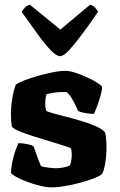

<svg xmlns="http://www.w3.org/2000/svg" viewBox="-20 -804 514 824"><path d="M204 0Q178 0 148.5 -7.5Q119 -15 92 -25.5Q65 -36 47 -46.5Q29 -57 27 -63Q29 -98 39 -134Q49 -170 60 -190Q81 -189 99 -185Q117 -181 124 -176Q130 -160 138.5 -135.5Q147 -111 156 -91Q167 -87 188 -84.5Q209 -82 219 -82Q231 -82 248 -84.5Q265 -87 280 -94Q283 -100 285.5 -113Q288 -126 288 -140Q288 -148 287 -156Q286 -164 285 -166Q282 -170 257 -178Q232 -186 195.5 -197Q159 -208 122.5 -219.5Q86 -231 60 -242Q34 -253 31 -262Q29 -271 28 -286.5Q27 -302 27 -314Q27 -347 33 -383Q39 -419 48 -441Q59 -449 84.5 -459Q110 -469 142 -478Q174 -487 205.5 -493.5Q237 -500 262 -500Q279 -500 304.5 -491.5Q330 -483 356 -471Q382 -459 400 -447Q418 -435 418 -430Q418 -417 412 -395.5Q406 -374 398 -352Q390 -330 383 -315Q357 -316 339.5 -320Q322 -324 315 -328Q301 -361 286 -385Q271 -409 262 -409Q247 -409 233.5 -408.5Q220 -408 207 -405.5Q194 -403 180 -400Q176 -388 175 -377.5Q174 -367 174 -359Q174 -350 175 -343.5Q176 -337 178 -329Q182 -325 205 -318.5Q228 -312 261.5 -303.5Q295 -295 330 -284.5Q365 -274 392 -262Q419 -250 430 -237Q434 -226 435.5 -206.5Q437 -187 437 -171Q437 -138 431.5 -103.5Q426 -69 417 -56Q405 -47 380 -37.5Q355 -28 323 -19.5Q291 -11 259.5 -5.5Q228 0 204 0ZM238 -563Q222 -563 197.5 -588.5Q173 -614 141.5 -657.5Q110 -701 73 -753Q78 -763 87.5 -772Q97 -781 108 -784L239 -677L367 -784Q378 -781 387.5 -771.5Q397 -762 401 -754Q365 -701 333 -658Q301 -615 277 -589Q253 -563 238 -563Z"/></svg>

Font: Texturina Medium 12pt ExtraBold
Style: Regular
Weight: 800
Version: Version 1.002